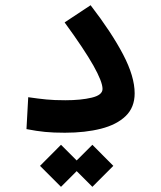

<svg xmlns="http://www.w3.org/2000/svg" viewBox="-20 -513 626 747"><path d="M232.4 3.4Q187 3.4 155 0.2Q123 -2.9 83 -10.7L89.8 -134.8Q130.4 -128.9 160.2 -126Q189.9 -123 234.4 -123Q294.9 -123 336.9 -133.1Q378.9 -143.1 378.9 -167Q378.9 -194.8 343.3 -258.1Q307.6 -321.3 231.4 -425.8L332.5 -492.7Q414.1 -386.7 459 -301Q503.9 -215.3 503.9 -149.9Q503.9 -95.2 469 -61.5Q434.1 -27.8 372.8 -12.2Q311.5 3.4 232.4 3.4ZM339.4 213.9 278.3 152.8 217.3 213.9 135.7 132.3 217.3 50.3 278.3 111.3 339.4 50.3 420.9 132.3Z"/></svg>

Font: Cascadia Mono NF SemiBold
Style: Regular
Weight: 600
Monospace: yes
Designer: Aaron Bell
Foundry: Saja Typeworks
Version: Version 2404.023; ttfautohint (v1.8.4)